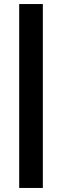

<svg xmlns="http://www.w3.org/2000/svg" viewBox="-20 -740 305 950"><path d="M75 190H192V-720H75Z"/></svg>

Font: Fixel Display 20240404 SemiBold
Style: Italic
Weight: 600
Italic angle: -10°
Designer: AlfaBravo + MacPaw
Foundry: Kyrylo Tkachov, Marchela Mozhyna, Serhii Makarenko, Maria Weinstein, Zakhar Kryvoshyya
Version: Version 1.211;Glyphs 3.2 (3225)